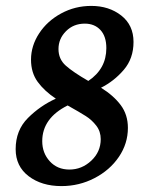

<svg xmlns="http://www.w3.org/2000/svg" viewBox="-20 -618 504 650"><path d="M169 -284Q130 -310 107.5 -341Q85 -372 85 -416Q85 -463 112.5 -505Q140 -547 187 -572.5Q234 -598 289 -598Q349 -598 390.5 -565.5Q432 -533 432 -476Q432 -420 399 -381.5Q366 -343 322 -321Q364 -295 388.5 -262.5Q413 -230 413 -185Q413 -132 382.5 -87Q352 -42 300 -15Q248 12 188 12Q121 12 77 -21.5Q33 -55 33 -113Q33 -177 74.5 -218.5Q116 -260 169 -284ZM279 -344Q340 -385 340 -455Q340 -495 320 -516.5Q300 -538 267 -538Q229 -538 203.5 -512.5Q178 -487 178 -452Q178 -418 202.5 -396Q227 -374 279 -344ZM321 -147Q321 -173 306 -192.5Q291 -212 270.5 -225Q250 -238 209 -261Q123 -218 123 -140Q123 -100 148.5 -72Q174 -44 215 -44Q257 -44 289 -74Q321 -104 321 -147Z"/></svg>

Font: Alegreya SC Medium
Style: Italic
Weight: 500
Italic angle: -7°
Designer: Juan Pablo del Peral
Foundry: Huerta Tipografica
Version: Version 2.007; ttfautohint (v1.6)